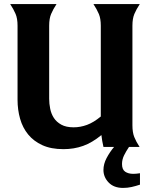

<svg xmlns="http://www.w3.org/2000/svg" viewBox="-20 -720 734 941"><path d="M221 -236Q221 -212 226 -187Q231 -162 244 -142Q257 -122 280.5 -109Q304 -96 341 -96Q374 -96 406.5 -108Q439 -120 474 -149V-594Q474 -629 464.5 -651.5Q455 -674 438 -700H665Q648 -674 638.5 -651.5Q629 -629 629 -594V-106Q629 -71 638 -48.5Q647 -26 664 0H487Q480 -30 477 -58Q432 -21 387.5 -5Q343 11 291 11Q230 11 187.5 -8.5Q145 -28 118 -61Q91 -94 78.5 -138Q66 -182 66 -231V-594Q66 -629 56.5 -651.5Q47 -674 30 -700H257Q240 -674 230.5 -651.5Q221 -629 221 -594ZM666 185Q645 192 625 196.5Q605 201 583 201Q538 201 512.5 174.5Q487 148 487 113Q487 84 502.5 54.5Q518 25 540 -1H613Q598 21 588 41.5Q578 62 578 84Q578 111 593.5 121.5Q609 132 633 132Q648 132 666 129Z"/></svg>

Font: LT Museum
Style: Bold
Weight: 700
Designer: Daniel Lyons
Foundry: LyonsType
Version: Version 1.010